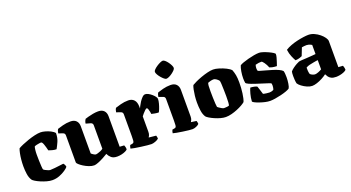

<svg xmlns="http://www.w3.org/2000/svg" viewBox="-52 -1356 3575 1957"><g transform="rotate(-20 1736.0 -378.0)"><path d="M266 0Q239 0 206.5 -9Q174 -18 143.5 -31Q113 -44 91.5 -57.5Q70 -71 65 -79Q46 -108 40 -149.5Q34 -191 34 -234Q34 -269 37.5 -305.5Q41 -342 47.5 -373Q54 -404 61 -420Q77 -430 108 -443.5Q139 -457 177 -470Q215 -483 251.5 -491.5Q288 -500 316 -500Q337 -500 366 -492Q395 -484 422 -470.5Q449 -457 463 -439Q462 -387 445.5 -349.5Q429 -312 412 -282Q389 -282 366 -288.5Q343 -295 329 -300Q320 -339 309 -370Q298 -401 285 -401Q281 -401 266.5 -399Q252 -397 237 -393.5Q222 -390 213 -385Q209 -375 206 -351Q203 -327 203 -299Q203 -271 204 -234.5Q205 -198 207 -169.5Q209 -141 212 -136Q216 -131 229.5 -123.5Q243 -116 258 -110.5Q273 -105 279 -105Q299 -105 330.5 -108.5Q362 -112 389.5 -115.5Q417 -119 426 -120Q430 -116 436 -106.5Q442 -97 445 -80Q436 -67 408.5 -48Q381 -29 344 -14.5Q307 0 266 0Z M718 4Q692 4 662.5 -7.5Q633 -19 607.5 -35Q582 -51 566 -66Q550 -81 550 -88V-382Q550 -404 531 -411L483 -428Q485 -440 488 -451Q491 -462 498 -472Q515 -478 556 -489Q597 -500 640 -500Q681 -500 702.5 -477.5Q724 -455 724 -417V-123Q730 -116 746.5 -105.5Q763 -95 772 -95Q777 -95 792 -99Q807 -103 824 -110.5Q841 -118 852 -127V-382Q852 -403 832 -411L779 -426Q781 -442 786.5 -454.5Q792 -467 796 -472Q807 -476 830.5 -482.5Q854 -489 883.5 -494.5Q913 -500 941 -500Q982 -500 1003.5 -477.5Q1025 -455 1025 -417V-86L1073 -83Q1076 -76 1079.5 -64.5Q1083 -53 1083 -37Q1078 -29 1059.5 -20Q1041 -11 1016.5 -5.5Q992 0 969 0Q927 0 905 -19.5Q883 -39 872 -64Q855 -53 824.5 -36.5Q794 -20 764 -8Q734 4 718 4Z M1340 0Q1327 0 1296.5 -3Q1266 -6 1230 -11Q1194 -16 1164 -21Q1134 -26 1122 -30Q1122 -37 1125 -47.5Q1128 -58 1132 -66L1155 -70Q1165 -72 1170 -77.5Q1175 -83 1176.5 -98.5Q1178 -114 1178 -147V-382Q1178 -404 1159 -411L1111 -428Q1113 -440 1116 -451Q1119 -462 1126 -472Q1143 -478 1184 -489Q1225 -500 1268 -500Q1307 -500 1330 -475Q1353 -450 1353 -400V-382Q1355 -386 1364 -404.5Q1373 -423 1387.5 -445Q1402 -467 1418.5 -483.5Q1435 -500 1451 -500Q1467 -500 1485.5 -490Q1504 -480 1521 -465Q1538 -450 1548.5 -435.5Q1559 -421 1559 -411Q1559 -390 1551.5 -362Q1544 -334 1534.5 -310Q1525 -286 1519 -278Q1501 -278 1478.5 -282Q1456 -286 1442 -290Q1442 -295 1439 -312Q1436 -329 1430.5 -344.5Q1425 -360 1417 -360Q1410 -360 1397 -347.5Q1384 -335 1371 -320Q1358 -305 1352 -296V-129Q1352 -107 1345.5 -92.5Q1339 -78 1335 -73L1413 -65Q1415 -60 1417.5 -50.5Q1420 -41 1420 -31Q1409 -19 1383 -9.5Q1357 0 1340 0Z M1785 0Q1772 0 1743.5 -3Q1715 -6 1681.5 -11Q1648 -16 1620 -21Q1592 -26 1580 -30Q1580 -37 1583 -47.5Q1586 -58 1590 -66L1613 -70Q1623 -72 1628 -77Q1633 -82 1634.5 -98Q1636 -114 1636 -147V-382Q1636 -404 1617 -411L1569 -428Q1571 -440 1574 -451Q1577 -462 1584 -472Q1603 -479 1643.5 -489.5Q1684 -500 1726 -500Q1767 -500 1788.5 -477.5Q1810 -455 1810 -417V-129Q1810 -107 1803.5 -92.5Q1797 -78 1793 -73L1851 -65Q1853 -60 1855.5 -50.5Q1858 -41 1858 -31Q1850 -20 1827 -10Q1804 0 1785 0ZM1710 -574Q1701 -574 1686.5 -586Q1672 -598 1657.5 -615Q1643 -632 1633 -650Q1623 -668 1623 -680Q1623 -690 1636 -703.5Q1649 -717 1668.5 -730Q1688 -743 1707 -751.5Q1726 -760 1737 -760Q1747 -760 1761 -748Q1775 -736 1788 -718Q1801 -700 1809.5 -682.5Q1818 -665 1818 -653Q1818 -643 1806 -630Q1794 -617 1776.5 -604Q1759 -591 1741 -582.5Q1723 -574 1710 -574Z M2147 0Q2122 0 2091 -8.5Q2060 -17 2030.5 -30Q2001 -43 1979.5 -56Q1958 -69 1950 -79Q1931 -108 1925 -151.5Q1919 -195 1919 -239Q1919 -276 1923 -311.5Q1927 -347 1933 -376Q1939 -405 1946 -420Q1960 -429 1988.5 -442.5Q2017 -456 2053 -469Q2089 -482 2125 -491Q2161 -500 2188 -500Q2214 -500 2251.5 -488.5Q2289 -477 2323 -460Q2357 -443 2372 -425Q2383 -396 2389 -365Q2395 -334 2395 -284Q2395 -226 2387.5 -169.5Q2380 -113 2367 -82Q2355 -71 2330.5 -57Q2306 -43 2274.5 -30Q2243 -17 2210 -8.5Q2177 0 2147 0ZM2160 -92Q2163 -92 2182 -93Q2201 -94 2214 -98Q2219 -106 2220.5 -134Q2222 -162 2222 -198Q2222 -228 2221 -265.5Q2220 -303 2218.5 -333Q2217 -363 2213 -369Q2206 -379 2189.5 -391.5Q2173 -404 2157 -404Q2144 -404 2126.5 -400Q2109 -396 2098 -391Q2091 -384 2089.5 -359.5Q2088 -335 2088 -301Q2088 -270 2089 -232Q2090 -194 2092 -164.5Q2094 -135 2096 -128Q2099 -125 2111.5 -116Q2124 -107 2138 -99.5Q2152 -92 2160 -92Z M2628 0Q2603 0 2573 -7Q2543 -14 2515.5 -23.5Q2488 -33 2469.5 -42.5Q2451 -52 2449 -58Q2451 -98 2461.5 -137Q2472 -176 2482 -197Q2505 -196 2525.5 -191.5Q2546 -187 2554 -181Q2560 -165 2567.5 -140Q2575 -115 2582 -93Q2594 -89 2617 -86Q2640 -83 2649 -83Q2657 -83 2669.5 -85.5Q2682 -88 2695 -95Q2698 -101 2700.5 -113Q2703 -125 2703 -138Q2703 -146 2702 -153.5Q2701 -161 2701 -162Q2698 -166 2673 -174.5Q2648 -183 2612 -194Q2576 -205 2540 -217Q2504 -229 2478.5 -240.5Q2453 -252 2450 -261Q2448 -269 2447 -284.5Q2446 -300 2446 -310Q2446 -345 2452.5 -383.5Q2459 -422 2469 -444Q2480 -452 2506 -461.5Q2532 -471 2564.5 -479.5Q2597 -488 2629.5 -494Q2662 -500 2687 -500Q2703 -500 2729 -491.5Q2755 -483 2781.5 -471Q2808 -459 2826 -447.5Q2844 -436 2844 -430Q2845 -416 2839 -394Q2833 -372 2825.5 -349.5Q2818 -327 2812 -310Q2782 -311 2762.5 -315.5Q2743 -320 2735 -324Q2722 -357 2704.5 -381.5Q2687 -406 2678 -406Q2659 -406 2648 -404.5Q2637 -403 2613 -397Q2609 -385 2608 -375.5Q2607 -366 2607 -358Q2607 -346 2611 -333Q2615 -329 2637.5 -322.5Q2660 -316 2693 -307Q2726 -298 2760 -287.5Q2794 -277 2821 -264.5Q2848 -252 2859 -239Q2863 -228 2864.5 -207Q2866 -186 2866 -170Q2866 -137 2860.5 -102Q2855 -67 2846 -54Q2834 -45 2807.5 -35.5Q2781 -26 2748 -18Q2715 -10 2683 -5Q2651 0 2628 0Z M3083 3Q3058 3 3028.5 -10Q2999 -23 2974.5 -41.5Q2950 -60 2940 -77Q2936 -95 2934.5 -117.5Q2933 -140 2933 -157Q2933 -173 2934 -185.5Q2935 -198 2937 -206Q2949 -221 2969.5 -236Q2990 -251 3010 -262Q3030 -273 3039 -276Q3049 -279 3073.5 -280.5Q3098 -282 3121 -283Q3156 -285 3185 -287.5Q3214 -290 3224 -291V-390Q3205 -401 3191.5 -404.5Q3178 -408 3168 -408Q3159 -408 3142.5 -406.5Q3126 -405 3117 -403L3084 -319Q3077 -315 3057 -308.5Q3037 -302 3011 -301Q3001 -317 2985.5 -353Q2970 -389 2965 -431Q2991 -448 3025.5 -461Q3060 -474 3097 -482.5Q3134 -491 3167 -495.5Q3200 -500 3221 -500Q3253 -500 3284 -486Q3315 -472 3340.5 -451Q3366 -430 3381.5 -407.5Q3397 -385 3397 -368V-86L3446 -83Q3449 -76 3452.5 -63.5Q3456 -51 3456 -35Q3445 -24 3425 -16Q3405 -8 3383 -4Q3361 0 3344 0Q3310 0 3290.5 -10.5Q3271 -21 3261 -36Q3251 -51 3245 -64Q3223 -47 3193.5 -31.5Q3164 -16 3134.5 -6.5Q3105 3 3083 3ZM3150 -98Q3164 -98 3186 -106.5Q3208 -115 3224 -125V-225Q3214 -225 3204 -222.5Q3194 -220 3178 -218Q3154 -214 3131 -208.5Q3108 -203 3091 -192Q3090 -176 3092 -155.5Q3094 -135 3099 -120Q3110 -110 3125 -104Q3140 -98 3150 -98Z"/></g></svg>

Font: Texturina Black
Style: Regular
Weight: 900
Designer: Guillermo Torres Carreño
Foundry: Omnibus-Type
Version: Version 1.002; ttfautohint (v1.8.3)